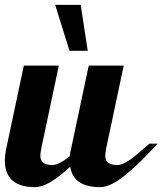

<svg xmlns="http://www.w3.org/2000/svg" viewBox="-34 -770 669 790"><path d="M331 -500H475L403 -160Q399 -138 399 -129Q399 -91 449 -91Q463 -91 481.5 -101Q500 -111 514 -122Q528 -133 550 -152.5Q572 -172 581 -179H615Q611 -175 581.5 -144Q552 -113 532.5 -94.5Q513 -76 483 -51Q453 -26 426.5 -13Q400 0 378 0Q268 0 255 -84Q165 0 111 0Q-14 0 -14 -109Q-14 -132 -8 -160L64 -500H208L136 -160Q132 -138 132 -129Q132 -91 182 -91Q208 -91 253 -127Q254 -142 259 -160ZM252 -561 193 -750H298L327 -561Z"/></svg>

Font: Lobster 1.3
Style: Regular
Weight: 400
Designer: Pablo Impallari
Foundry: Pablo Impallari. www.impallari.com
Version: Version 1.003 2010